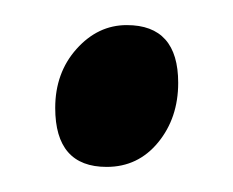

<svg xmlns="http://www.w3.org/2000/svg" viewBox="-20 -418 186 153"><path d="M122 -352Q122 -324 106 -304.5Q90 -285 65 -285Q24 -285 24 -332Q24 -360 41 -379Q58 -398 81 -398Q122 -398 122 -352Z"/></svg>

Font: Ekushey Sumon
Style: Regular
Weight: 400
Designer: Al Mamun Sumon
Foundry: Al Mamun Sumon
Version: Version 1.0